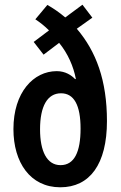

<svg xmlns="http://www.w3.org/2000/svg" viewBox="-20 -785 512 815"><path d="M181 -764 130 -703C150 -690 170 -674 188 -656L123 -607L165 -553L231 -603C268 -558 292 -503 302 -450L299 -449C284 -465 258 -483 221 -483C122 -483 37 -393 37 -237C37 -96 108 10 236 10C361 10 434 -88 434 -271C434 -444 388 -567 306 -663L372 -710L330 -765L257 -711C231 -733 206 -750 181 -764ZM239 -389C294 -389 322 -339 322 -239C322 -141 296 -84 237 -84C179 -84 150 -143 150 -236C150 -334 181 -389 239 -389Z"/></svg>

Font: Noto Sans Hebrew ExtraCondensed SemiBold
Style: Regular
Weight: 600
Width: 2
Designer: Ben Nathan
Foundry: Google LLC
Version: Version 3.001